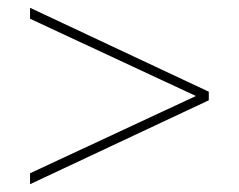

<svg xmlns="http://www.w3.org/2000/svg" viewBox="-20 -589 612 492"><path d="M57 -117V-145L482 -343L57 -541V-569L515 -354V-332Z"/></svg>

Font: Noto Sans Kannada Thin
Style: Regular
Weight: 100
Designer: Jelle Bosma - Monotype Design Team
Foundry: Monotype Imaging Inc.
Version: Version 2.005; ttfautohint (v1.8.4.7-5d5b)